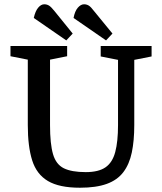

<svg xmlns="http://www.w3.org/2000/svg" viewBox="-20 -863 757 898"><path d="M290 -674 138 -779Q145 -811 158.5 -827Q172 -843 187 -843Q199 -843 209 -837Q219 -831 235 -811L320 -706ZM476 -674 324 -779Q330 -811 344 -827Q358 -843 373 -843Q385 -843 395 -837Q405 -831 420 -811L506 -706ZM354 15Q257 15 204 -16.5Q151 -48 130.5 -113Q110 -178 110 -278V-584L29 -600V-648H294V-600L214 -584V-278Q214 -190 228 -142Q242 -94 278.5 -76Q315 -58 381 -58Q441 -58 473.5 -80.5Q506 -103 519 -152Q532 -201 532 -278V-583L451 -599V-648H689V-599L608 -583V-278Q608 -205 596.5 -150Q585 -95 557 -58Q529 -21 479.5 -3Q430 15 354 15Z"/></svg>

Font: Faustina Light Medium
Style: Regular
Weight: 500
Version: Version 1.200